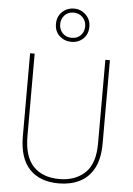

<svg xmlns="http://www.w3.org/2000/svg" viewBox="-64 -1036 757 1093"><g transform="rotate(5 314.5 -489.5)"><path d="M543 -239Q543 -151 513.5 -96Q484 -41 432 -15.5Q380 10 314 10Q205 10 146 -52.5Q87 -115 87 -240V-714H113V-243Q113 -126 166 -70.5Q219 -15 315 -15Q405 -15 461 -67.5Q517 -120 517 -236V-714H543ZM315 -799Q276 -799 247.5 -824.5Q219 -850 219 -894Q219 -936 247 -962.5Q275 -989 315 -989Q354 -989 382 -961.5Q410 -934 410 -894Q410 -851 382.5 -825Q355 -799 315 -799ZM315 -822Q347 -822 366.5 -842.5Q386 -863 386 -894Q386 -924 365.5 -945Q345 -966 315 -966Q282 -966 262.5 -945Q243 -924 243 -894Q243 -864 262.5 -843Q282 -822 315 -822Z"/></g></svg>

Font: Noto Sans Khmer UI SemiCondensed Thin
Style: Regular
Weight: 100
Width: 4
Designer: Danh Hong and the Monotype Design Team
Foundry: Monotype Imaging Inc.
Version: Version 2.002; ttfautohint (v1.8.4.7-5d5b)